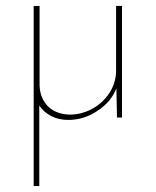

<svg xmlns="http://www.w3.org/2000/svg" viewBox="-20 -398 527 650"><path d="M393 -378V0H376L374 -99Q357 -54 310.5 -23Q264 8 211 8Q179 8 153.5 -5Q128 -18 113 -41V232H94V-378H114V-108Q116 -65 142 -38.5Q168 -12 215 -10Q256 -10 292 -29.5Q328 -49 350.5 -83.5Q373 -118 373 -160V-378Z"/></svg>

Font: Josefin Sans Thin
Style: Regular
Weight: 250
Designer: Santiago Orozco
Foundry: Typemade
Version: Version 2.000